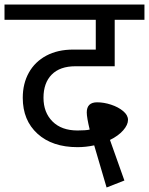

<svg xmlns="http://www.w3.org/2000/svg" viewBox="-40 -709 661 852"><path d="M153 -275Q153 -210 193 -170Q233 -130 304 -130Q341 -130 358 -134Q345 -188 345 -210Q345 -255 391 -255Q421 -255 453 -244.5Q485 -234 506.5 -216Q528 -198 528 -177Q528 -155 506.5 -130.5Q485 -106 448 -88L512 92L433 123L378 -64Q341 -56 304 -56Q192 -56 126.5 -115.5Q61 -175 61 -275Q61 -338 88 -386.5Q115 -435 165.5 -462Q216 -489 285 -489H385V-621H-20V-689H601V-621H469V-415H295Q226 -415 189.5 -378Q153 -341 153 -275Z"/></svg>

Font: FiraGO
Style: Regular
Weight: 400
Designer: bBox Type
Foundry: bBox Type GmbH
Version: Version 1.001;April 20, 2020;FontCreator 12.0.0.2555 64-bit